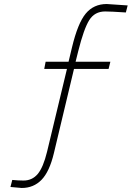

<svg xmlns="http://www.w3.org/2000/svg" viewBox="-20 -692 655 955"><path d="M97 206Q140 206 167.5 173.5Q195 141 214 63L313 -349H200L207 -385H321L338 -456Q367 -577 406.5 -624.5Q446 -672 511 -672L615 -665L606 -630Q531 -635 503 -635Q451 -635 424 -592Q397 -549 369 -437L356 -385H529L520 -349H348L248 70Q226 162 186.5 202.5Q147 243 88 243L32 238L41 203Q71 206 97 206Z"/></svg>

Font: TitilliumWebThinItalic
Style: Thin Italic
Weight: 200
Italic angle: -13°
Version: Version 1.001;PS 57.000;hotconv 1.0.70;makeotf.lib2.5.55311